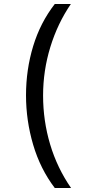

<svg xmlns="http://www.w3.org/2000/svg" viewBox="-20 -812 459 967"><path d="M256 135Q183 39 147 -83Q111 -205 111 -332Q111 -461 147 -579.5Q183 -698 256 -792H337Q270 -694 233.5 -575Q197 -456 197 -331Q197 -204 232.5 -85Q268 34 338 135Z"/></svg>

Font: ltelugu85
Style: Book
Weight: 400
Designer: Jelle Bosma - Monotype Design Team
Foundry: Monotype Imaging Inc.
Version: Version 2.003